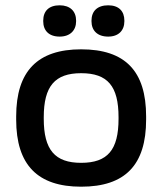

<svg xmlns="http://www.w3.org/2000/svg" viewBox="-20 -695 608 724"><path d="M41 -256V-244C41 -73 122 9 286 9C452 9 531 -73 531 -244V-256C531 -427 452 -509 286 -509C122 -509 41 -427 41 -256ZM143 -615C143 -580 164 -557 205 -557C244 -557 267 -580 267 -615V-617C267 -653 244 -675 205 -675C164 -675 143 -653 143 -617ZM145 -247V-253C145 -370 187 -419 286 -419C386 -419 427 -370 427 -253V-247C427 -130 386 -81 286 -81C187 -81 145 -130 145 -247ZM325 -615C325 -580 347 -557 388 -557C427 -557 449 -580 449 -615V-617C449 -653 428 -675 388 -675C347 -675 325 -653 325 -617Z"/></svg>

Font: LT Wave Alt Medium
Style: Regular
Weight: 500
Designer: Daniel Lyons
Version: Version 2.5 (Glyphs App)